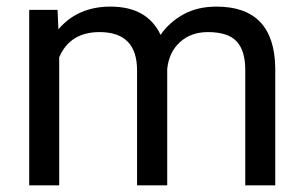

<svg xmlns="http://www.w3.org/2000/svg" viewBox="-20 -558 916 578"><path d="M153.3 -528.3 155.8 -469.7Q213.9 -538.1 312.5 -538.1Q423.3 -538.1 463.4 -453.1Q489.7 -491.2 532 -514.6Q574.2 -538.1 631.8 -538.1Q805.7 -538.1 808.6 -354V0H718.3V-348.6Q718.3 -405.3 692.4 -433.3Q666.5 -461.4 605.5 -461.4Q555.2 -461.4 522 -431.4Q488.8 -401.4 483.4 -350.6V0H392.6V-346.2Q392.6 -461.4 279.8 -461.4Q190.9 -461.4 158.2 -385.7V0H67.9V-528.3Z"/></svg>

Font: f72954
Style: 9700840
Weight: 400
Designer: Google
Version: Version 2.137; 2017